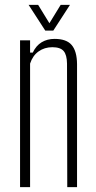

<svg xmlns="http://www.w3.org/2000/svg" viewBox="-20 -765 394 785"><path d="M62 0V-600H103V-550H114Q127.5 -578.5 150.2 -592.2Q173 -606 203 -606Q252 -606 273.2 -580.8Q294.5 -555.5 295 -503V0H255L254 -505Q253.5 -541 240 -556.5Q226.5 -572 194 -572Q162 -572 137.8 -554.8Q113.5 -537.5 103 -505V0ZM165 -640 97 -745H136L182 -670L228 -745H266L198 -640Z"/></svg>

Font: Big Shoulders Text Thin Thin
Style: Regular
Weight: 250
Version: Version 2.002